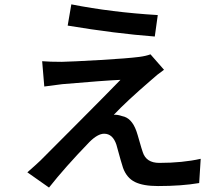

<svg xmlns="http://www.w3.org/2000/svg" viewBox="-20 -803 1017 874"><path d="M304.7 -783.2Q487.3 -747.1 698.2 -734.4L684.6 -636.7Q504.9 -650.4 288.1 -686.5ZM104.5 -18.6Q141.6 -50.8 164.1 -72.3Q174.8 -83 324.7 -233.4Q474.6 -383.8 528.3 -439.5Q456.1 -436.5 263.7 -419.9Q246.1 -418 181.6 -409.2L171.9 -524.4Q206.1 -521.5 260.7 -521.5Q308.6 -522.5 434.6 -529.8Q560.5 -537.1 613.3 -543.9Q644.5 -547.9 665 -555.7L726.6 -485.4Q694.3 -462.9 667 -437.5Q554.7 -340.8 498 -280.3Q513.7 -282.2 536.1 -274.4Q579.1 -266.6 600.6 -207Q605.5 -193.4 615.2 -158.7Q625 -124 629.9 -110.4Q645.5 -61.5 705.1 -61.5Q810.5 -61.5 893.6 -80.1L886.7 30.3Q806.6 43.9 699.2 43.9Q631.8 43.9 594.2 25.4Q556.6 6.8 540 -39.1Q533.2 -58.6 509.8 -144.5Q493.2 -194.3 454.1 -194.3Q424.8 -194.3 386.7 -156.2Q275.4 -41 203.1 50.8Z"/></svg>

Font: Min Sans SemiBold
Style: Regular
Weight: 600
Designer: Jinseong-Kim, NotoSansCJK, Nunito
Foundry: Jinseong-Kim
Version: Version 1.400;Glyphs 3.1.2 (3151)